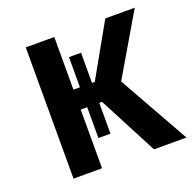

<svg xmlns="http://www.w3.org/2000/svg" viewBox="-105 -672 781 778"><g transform="rotate(-20 285.5 -283.0)"><path d="M235 -120V-253H207V0H84V-566H207V-339H235V-469H287V-339H299L427 -566H554L400 -304L571 0H431L299 -253H287V-120Z"/></g></svg>

Font: Qnwhxotralxmqkhsjrfbfhwcoqn
Style: Regular
Weight: 500
Designer: Carrois Corporate & Edenspiekermann
Foundry: Carrois Corporate GbR & Edenspiekermann AG
Version: Version 2.001